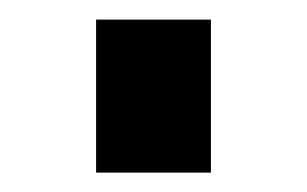

<svg xmlns="http://www.w3.org/2000/svg" viewBox="-20 -645 313 196"><path d="M195.3 -625V-468.8H78.1V-625Z"/></svg>

Font: Sorena-Fanum Normal
Style: Regular
Weight: 400
Designer: Mohammad Darvishi
Version: Version 1.000;March 20, 2024;FontCreator 15.0.0.2958 64-bit